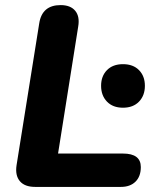

<svg xmlns="http://www.w3.org/2000/svg" viewBox="-20 -734 613 754"><path d="M118 0Q77 0 58 -22.5Q39 -45 45 -85L134 -642Q145 -714 218 -714Q257 -714 275.5 -691.5Q294 -669 287 -629L208 -131H463Q533 -131 533 -78Q533 -41 512 -20.5Q491 0 455 0ZM463 -311Q423 -311 400 -335Q377 -359 377 -397Q377 -435 400 -458.5Q423 -482 463 -482Q503 -482 526 -458.5Q549 -435 549 -397Q549 -359 526 -335Q503 -311 463 -311Z"/></svg>

Font: Nunito ExtraBold
Style: Italic
Weight: 800
Italic angle: -9°
Designer: Vernon Adams
Foundry: Vernon Adams
Version: Version 3.601; ttfautohint (v1.8.2.53-6de2)